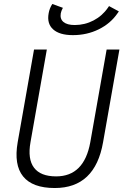

<svg xmlns="http://www.w3.org/2000/svg" viewBox="-20 -945 626 975"><path d="M258.3 9.8Q145 9.8 97.4 -49.1Q49.8 -107.9 69.8 -222.7L152.8 -693.4H217.8L134.8 -222.7Q119.6 -137.2 152.8 -93.3Q186 -49.3 265.1 -49.3Q407.2 -49.3 438.5 -222.7L521.5 -693.4H586.4L503.4 -222.7Q462.9 9.8 258.3 9.8ZM350.1 -766.6Q282.2 -766.6 249.8 -795.9Q217.3 -825.2 227.1 -877.9Q231.4 -902.8 245.6 -924.8L299.3 -905.3Q290.5 -888.7 288.6 -877Q283.7 -849.1 302.2 -833.5Q320.8 -817.9 359.4 -817.9Q410.6 -817.9 455.3 -841.3Q500 -864.7 528.3 -906.2L533.7 -914.1L583.5 -887.2L577.1 -877.9Q541.5 -825.7 481.4 -796.1Q421.4 -766.6 350.1 -766.6Z"/></svg>

Font: Cascadia Code Light
Style: Italic
Weight: 300
Italic angle: -10°
Monospace: yes
Designer: Aaron Bell
Foundry: Saja Typeworks
Version: Version 2404.023; ttfautohint (v1.8.4)